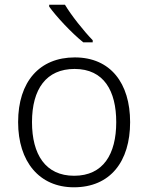

<svg xmlns="http://www.w3.org/2000/svg" viewBox="-20 -786 630 816"><path d="M256 -766H189V-758C218 -717 284 -646 334 -606H374V-615C336 -654 282 -722 256 -766ZM533 -267C533 -432 450 -542 298 -542C148 -542 57 -439 57 -267C57 -99 147 10 294 10C449 10 533 -100 533 -267ZM116 -267C116 -408 177 -493 297 -493C422 -493 474 -399 474 -267C474 -131 419 -39 295 -39C173 -39 116 -130 116 -267Z"/></svg>

Font: Noto Sans Khmer UI Light
Style: Regular
Weight: 300
Designer: Danh Hong and the Monotype Design Team
Foundry: Monotype Imaging Inc.
Version: Version 2.002